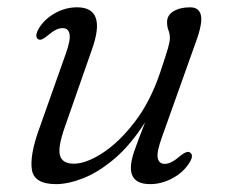

<svg xmlns="http://www.w3.org/2000/svg" viewBox="-20 -482 606 512"><path d="M485.5 -76Q498 -69.5 486 -49.5Q470 -23 440.5 -7Q411 9 380.5 9Q329 9 329 -35Q329 -52.5 338 -78.8Q347 -105 367 -156Q328 -95 285.5 -59Q243 -23 202.5 -7Q162 9 129.5 9Q71 9 65 -29.5Q59 -68 84.5 -138.5L155 -337.5Q168.5 -375 165.5 -391Q162.5 -407 147 -407Q138 -407 128.5 -402.2Q119 -397.5 105.5 -386Q90.5 -373 82.5 -377Q71.5 -383 82 -403.5Q97 -430 125.5 -446.2Q154 -462.5 185.5 -462.5Q265 -462.5 225.5 -351L153.5 -145Q133.5 -89 140 -67.2Q146.5 -45.5 177 -45.5Q209 -45.5 252.8 -73.5Q296.5 -101.5 338.5 -155.8Q380.5 -210 407 -288.5Q423 -336 428 -353.5Q433 -371 433 -381Q433 -391.5 429.2 -401.2Q425.5 -411 425.5 -423.5Q425.5 -441.5 442.8 -452Q460 -462.5 487 -462.5Q511 -462.5 515.8 -441.2Q520.5 -420 503 -372L413 -119.5Q397.5 -77.5 400.5 -61.2Q403.5 -45 419.5 -45Q436.5 -45 461.5 -67Q478 -80 485.5 -76Z"/></svg>

Font: Fraunces 9pt Soft Light
Style: Italic
Weight: 300
Italic angle: -16°
Version: Version 1.000;[0bf87f6ff]